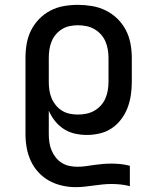

<svg xmlns="http://www.w3.org/2000/svg" viewBox="-20 -548 640 791"><path d="M291 223Q263 223 235 216.5Q207 210 182.5 196.5Q158 183 138.5 162Q119 141 107 115Q95 89 90 61Q85 33 85 5V-310Q85 -339 90 -368Q95 -397 108 -423Q121 -449 141.5 -470Q162 -491 188 -504.5Q214 -518 243 -523Q272 -528 301 -528Q330 -528 359.5 -523Q389 -518 415.5 -505Q442 -492 463.5 -471Q485 -450 498.5 -424Q512 -398 517.5 -368.5Q523 -339 523 -310V-210Q523 -183 519 -156Q515 -129 505.5 -104Q496 -79 479.5 -57Q463 -35 441 -20Q419 -5 392 1.5Q365 8 338 8Q313 8 288.5 2.5Q264 -3 243 -16.5Q222 -30 206.5 -49.5Q191 -69 181 -92V5Q181 22 183.5 39Q186 56 192.5 71.5Q199 87 209.5 100.5Q220 114 234.5 123Q249 132 265.5 135.5Q282 139 299 139Q317 139 334 136.5Q351 134 368.5 131.5Q386 129 403.5 127.5Q421 126 439 126Q458 126 477 128Q496 130 515 135V219Q496 214 477 212Q458 210 439 210Q420 210 401.5 212Q383 214 365 216.5Q347 219 328.5 221Q310 223 291 223ZM301 -76Q318 -76 335.5 -79.5Q353 -83 368 -91.5Q383 -100 395 -113Q407 -126 414 -142Q421 -158 424 -175.5Q427 -193 427 -210V-310Q427 -327 424 -344.5Q421 -362 414 -378Q407 -394 395 -407Q383 -420 368 -428.5Q353 -437 335.5 -440.5Q318 -444 301 -444Q284 -444 267 -440.5Q250 -437 235.5 -428Q221 -419 210 -406Q199 -393 192.5 -377Q186 -361 183.5 -344Q181 -327 181 -310V-210Q181 -193 183.5 -176Q186 -159 192.5 -143.5Q199 -128 210 -114.5Q221 -101 235.5 -92Q250 -83 267 -79.5Q284 -76 301 -76Z"/></svg>

Font: Iosevka SS04 Medium Extended
Style: Regular
Weight: 500
Width: 7
Monospace: yes
Designer: Belleve Invis
Foundry: Belleve Invis
Version: Version 19.0.0; ttfautohint (v1.8.4)